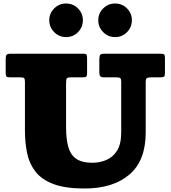

<svg xmlns="http://www.w3.org/2000/svg" viewBox="-20 -1057 975 1097"><path d="M638 -845Q677.5 -845 705.5 -873.2Q733.5 -901.5 733.5 -941.5Q733.5 -981 705.5 -1009Q677.5 -1037 637.5 -1037Q598 -1037 569.8 -1009Q541.5 -981 541.5 -941.5Q541.5 -901.5 569.8 -873.2Q598 -845 638 -845ZM358 -845Q397.5 -845 425.5 -873.2Q453.5 -901.5 453.5 -941.5Q453.5 -981 425.5 -1009Q397.5 -1037 357.5 -1037Q318 -1037 289.8 -1009Q261.5 -981 261.5 -941.5Q261.5 -901.5 289.8 -873.2Q318 -845 358 -845ZM645.5 -615Q661.5 -615 667 -610.8Q672.5 -606.5 672.5 -589.5V-300Q672.5 -234 648.8 -196.2Q625 -158.5 587.2 -142.8Q549.5 -127 507.5 -127Q450.5 -127 417.8 -148.2Q385 -169.5 371.2 -214.2Q357.5 -259 357.5 -330V-582Q357.5 -602.5 361.5 -608.8Q365.5 -615 385.5 -615H453Q469 -615 473.2 -619.8Q477.5 -624.5 477.5 -639.5V-726Q477.5 -740.5 474 -745.2Q470.5 -750 456.5 -750H39.5Q22 -750 17.2 -743.5Q12.5 -737 12.5 -718.5V-640.5Q12.5 -622 18.2 -618.5Q24 -615 42.5 -615H95.5Q112 -615 117.2 -611Q122.5 -607 122.5 -589.5V-310Q122.5 -241.5 135 -181.5Q147.5 -121.5 182.8 -76.2Q218 -31 285.2 -5.5Q352.5 20 462.5 20Q626 20 719.2 -59.5Q812.5 -139 812.5 -300V-584.5Q812.5 -605 818.2 -610Q824 -615 843.5 -615H894Q913 -615 917.8 -619.8Q922.5 -624.5 922.5 -642.5V-723Q922.5 -740 918.5 -745Q914.5 -750 898.5 -750H575.5Q555.5 -750 551.5 -742Q547.5 -734 547.5 -713.5V-643.5Q547.5 -626.5 553.5 -620.8Q559.5 -615 577.5 -615Z"/></svg>

Font: Besley Black
Style: Regular
Weight: 900
Designer: Owen Earl
Foundry: indestructible type*
Version: Version 2.001